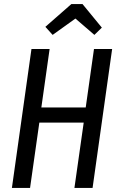

<svg xmlns="http://www.w3.org/2000/svg" viewBox="-20 -932 592 952"><path d="M39 0 136 -689H226L185 -399H405L446 -689H536L439 0H349L395 -324H175L129 0ZM205 -799 334 -912H389L485 -795L448 -759L354 -840L241 -759Z"/></svg>

Font: Fira Sans Compressed
Style: Italic
Weight: 400
Width: 1
Italic angle: -8°
Designer: bBox Type GmbH & Carrois Corporate GbR & Edenspiekermann AG
Foundry: bBox Type GmbH & Carrois Corporate GbR & Edenspiekermann AG
Version: Version 4.301